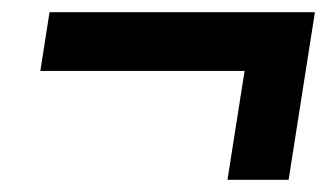

<svg xmlns="http://www.w3.org/2000/svg" viewBox="-20 -456 538 314"><path d="M352 -162 380 -340H46L61 -436H495L452 -162Z"/></svg>

Font: Nunito Sans 7pt Condensed ExtraBold
Style: Italic
Weight: 800
Width: 3
Italic angle: -9°
Designer: Vernon Adams
Foundry: Vernon Adams
Version: Version 3.101;gftools[0.9.27]